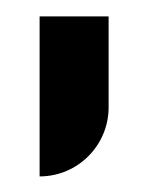

<svg xmlns="http://www.w3.org/2000/svg" viewBox="-20 -121 185 239"><path d="M29.3 -100.6V98.6C77.1 98.6 115.2 59.6 115.2 12.7V-100.6Z"/></svg>

Font: Ya Modern Pro
Style: Bold
Weight: 700
Designer: Yahyaalaswadi
Foundry: Yahyaalaswadi
Version: Version 1.000;September 23, 2024;FontCreator 15.0.0.2974 64-